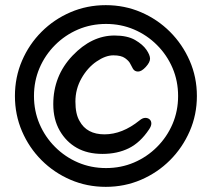

<svg xmlns="http://www.w3.org/2000/svg" viewBox="-20 -709 820 746"><path d="M717 -473Q745 -409 745 -336Q745 -263 717 -199Q689 -135 640.5 -86.5Q592 -38 528 -10.5Q464 17 391 17Q318 17 254 -10.5Q190 -38 141.5 -86.5Q93 -135 65.5 -199Q38 -263 38 -336Q38 -409 65.5 -473Q93 -537 141.5 -585.5Q190 -634 254 -661.5Q318 -689 391 -689Q464 -689 528 -661.5Q592 -634 640.5 -585.5Q689 -537 717 -473ZM650.5 -227.5Q672 -278 672 -336Q672 -394 650.5 -444.5Q629 -495 590 -534Q551 -573 500.5 -594.5Q450 -616 392 -616Q334 -616 283.5 -594.5Q233 -573 194 -534Q155 -495 133.5 -444.5Q112 -394 112 -336Q112 -278 133.5 -227.5Q155 -177 194 -138Q233 -99 283.5 -77.5Q334 -56 392 -56Q450 -56 500.5 -77.5Q551 -99 590 -138Q629 -177 650.5 -227.5ZM559 -206Q525 -155 480.5 -133Q436 -111 378 -111Q320 -111 278.5 -134.5Q237 -158 212 -201.5Q187 -245 187 -304Q187 -414 261.5 -492.5Q336 -571 425 -571Q475 -571 505 -553.5Q535 -536 549 -515.5Q563 -495 563 -481Q563 -467 546.5 -449Q530 -431 516.5 -431Q503 -431 496.5 -442Q490 -453 485.5 -462.5Q481 -472 466 -483Q451 -494 420.5 -494Q390 -494 355 -470Q320 -446 296.5 -404.5Q273 -363 273 -314.5Q273 -266 289 -239Q317 -187 386 -187Q455 -187 522 -241Q534 -251 544.5 -251Q555 -251 561.5 -245Q568 -239 568 -229Q568 -219 559 -206Z"/></svg>

Font: LXGW ZhenKai
Style: Regular
Weight: 400
Designer: LXGW / Fontworks Inc.
Foundry: LXGW / Fontworks Inc.
Version: Version 0.800;June 8, 2025